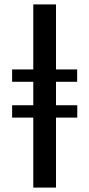

<svg xmlns="http://www.w3.org/2000/svg" viewBox="-20 -851 405 871"><path d="M131 0V-317.5H35V-373.5H131V-480H35V-536H131V-831H234V-536H330V-480H234V-373.5H330.5V-317.5H234V0Z"/></svg>

Font: Merriweather 28pt
Style: Regular
Weight: 400
Version: Version 2.100